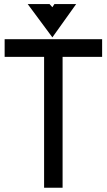

<svg xmlns="http://www.w3.org/2000/svg" viewBox="-20 -904 515 927"><path d="M242.7 -884.3H347.7L232.9 -723.6L113.8 -884.3H219.2L232.9 -869.1ZM473.1 -714.8V-629.4H282.2V2.4H192.9V-629.4H2.4V-714.8Z"/></svg>

Font: Proletarsk
Style: Regular
Weight: 400
Designer: Peter Wiegel, original typeface by Carl Albert Fahrenwaldt 1901
Foundry: Peter Wiegel
Version: Version 1.000 2010 initial release